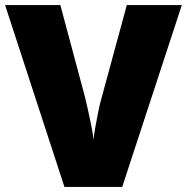

<svg xmlns="http://www.w3.org/2000/svg" viewBox="-20 -734 734 754"><path d="M694 -714 460 0H233L0 -714H217L314 -352Q319 -332 326 -300Q333 -268 339.5 -236Q346 -204 347 -184Q349 -204 354.5 -235.5Q360 -267 366.5 -298.5Q373 -330 379 -350L478 -714Z"/></svg>

Font: Noto Sans Ethiopic Black
Style: Regular
Weight: 900
Designer: Monotype Design Team
Foundry: Monotype Imaging Inc.
Version: Version 2.102; ttfautohint (v1.8.4.7-5d5b)